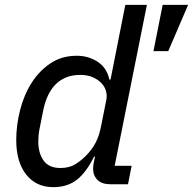

<svg xmlns="http://www.w3.org/2000/svg" viewBox="-20 -760 796 792"><path d="M435 0Q400 0 382 -18Q364 -36 364 -65Q364 -75 367 -90L372 -114H368Q336 -49 297 -18.5Q258 12 200 12Q129 12 88 -40Q47 -92 47 -182Q47 -244 63 -306.5Q79 -369 110.5 -418.5Q142 -468 188.5 -499Q235 -530 297 -530Q345 -530 383 -505Q421 -480 431 -432H436L497 -740H586L453 -76H523L508 0ZM229 -67Q264 -67 288 -81Q312 -95 334 -117Q358 -141 373.5 -169.5Q389 -198 397 -240L419 -350Q422 -367 417 -385Q412 -403 398 -417.5Q384 -432 362.5 -441.5Q341 -451 311 -451Q249 -451 210.5 -413Q172 -375 158 -303L143 -228Q140 -213 139 -200.5Q138 -188 138 -176Q138 -128 160 -97.5Q182 -67 229 -67ZM674 -549H613L651 -740H756Z"/></svg>

Font: IBM Plex Sans Text
Style: Italic
Weight: 450
Italic angle: -11°
Designer: Mike Abbink, Paul van der Laan, Pieter van Rosmalen
Foundry: Bold Monday
Version: Version 3.005